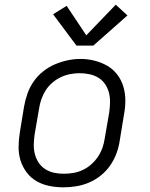

<svg xmlns="http://www.w3.org/2000/svg" viewBox="-20 -793 640 821"><path d="M251 8Q220 8 190.5 2Q161 -4 136 -18.5Q111 -33 93.5 -56.5Q76 -80 67.5 -108Q59 -136 59.5 -166.5Q60 -197 65 -228L83 -338Q88 -366 97.5 -393Q107 -420 123.5 -444Q140 -468 163.5 -487Q187 -506 214 -517.5Q241 -529 268.5 -535Q296 -541 324 -541Q355 -541 384.5 -533.5Q414 -526 439 -511.5Q464 -497 481.5 -474Q499 -451 507.5 -422.5Q516 -394 516 -363.5Q516 -333 510 -302L492 -192Q488 -164 478 -137Q468 -110 451.5 -86Q435 -62 411.5 -43Q388 -24 361 -12.5Q334 -1 306 3.5Q278 8 251 8ZM252 -50Q273 -50 293.5 -53.5Q314 -57 333.5 -66Q353 -75 370 -90Q387 -105 399 -123Q411 -141 418 -161Q425 -181 428 -202L447 -312Q450 -333 450.5 -354.5Q451 -376 446 -396Q441 -416 429.5 -433Q418 -450 401 -460.5Q384 -471 363 -475.5Q342 -480 321 -480Q300 -480 279.5 -476Q259 -472 240 -463Q221 -454 204 -439.5Q187 -425 175.5 -407Q164 -389 157 -369Q150 -349 147 -328L128 -218Q125 -197 124.5 -175.5Q124 -154 129 -134.5Q134 -115 145 -98Q156 -81 173 -70Q190 -59 210.5 -54.5Q231 -50 252 -50ZM307 -598 207 -732 265 -768 349 -642 475 -773 525 -727 379 -598Z"/></svg>

Font: Iosevka Curly LtExObl
Style: Regular
Weight: 300
Width: 7
Italic angle: -9°
Monospace: yes
Designer: Belleve Invis
Foundry: Belleve Invis
Version: Version 11.1.0; ttfautohint (v1.8.3)